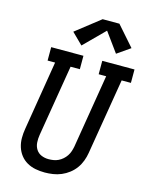

<svg xmlns="http://www.w3.org/2000/svg" viewBox="-142 -1067 901 1162"><g transform="rotate(15 309.0 -485.5)"><path d="M254 8Q224 8 195.5 2.5Q167 -3 142.5 -17Q118 -31 101 -53Q84 -75 75.5 -102Q67 -129 67 -158.5Q67 -188 72 -217L143 -651H96V-735H298V-651H240L166 -204Q162 -180 163.5 -156Q165 -132 177 -113Q189 -94 210 -85Q231 -76 255 -76Q255 -76 255.5 -76Q256 -76 256 -76Q271 -76 286.5 -78.5Q302 -81 316.5 -88Q331 -95 343.5 -106Q356 -117 365 -130.5Q374 -144 379 -159Q384 -174 387 -189L463 -651H416V-735H618V-651H560L481 -175Q477 -150 467.5 -124.5Q458 -99 442 -77Q426 -55 404 -38Q382 -21 357 -10.5Q332 0 305.5 4Q279 8 254 8ZM270 -792 201 -860 353 -979H458L567 -855L485 -798L397 -919Z"/></g></svg>

Font: Iosevka Curly Slab MdExObl
Style: Regular
Weight: 500
Width: 7
Italic angle: -9°
Monospace: yes
Designer: Belleve Invis
Foundry: Belleve Invis
Version: Version 11.1.0; ttfautohint (v1.8.3)